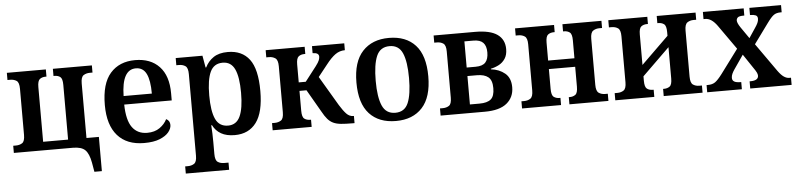

<svg xmlns="http://www.w3.org/2000/svg" viewBox="-46 -794 5327 1280"><g transform="rotate(-5 2617.5 -154.5)"><path d="M547 172 536 109Q525 49 500 24.5Q475 0 418 0H23V-48H41Q66 -48 83.5 -59.5Q101 -71 101 -114V-422Q101 -465 83.5 -476.5Q66 -488 41 -488H23V-536H284V-488H278Q255 -488 239.5 -476.5Q224 -465 224 -423V-57H391V-423Q391 -465 376 -476.5Q361 -488 338 -488H331V-536H592V-488H574Q550 -488 532 -476.5Q514 -465 514 -422V-57H597V172Z M895 10Q779 10 717 -60.5Q655 -131 655 -265Q655 -408 715.5 -477Q776 -546 882 -546Q985 -546 1043.5 -484Q1102 -422 1102 -305V-257H784Q786 -152 821 -104Q856 -56 921 -56Q971 -56 1004.5 -79.5Q1038 -103 1054 -136Q1079 -124 1079 -95Q1079 -71 1059.5 -47Q1040 -23 999.5 -6.5Q959 10 895 10ZM974 -314Q974 -403 952 -447Q930 -491 882 -491Q788 -491 785 -314Z M1153 237V189H1171Q1195 189 1213 177.5Q1231 166 1231 124V-422Q1231 -464 1213.5 -476Q1196 -488 1171 -488H1153V-536H1332L1346 -456H1350Q1370 -497 1406.5 -521.5Q1443 -546 1502 -546Q1597 -546 1646.5 -480.5Q1696 -415 1696 -268Q1696 -126 1645.5 -58Q1595 10 1501 10Q1446 10 1410 -10.5Q1374 -31 1355 -69H1350Q1352 -45 1353 -12.5Q1354 20 1354 45V124Q1354 166 1371.5 177.5Q1389 189 1414 189H1443V237ZM1462 -57Q1518 -57 1542.5 -110Q1567 -163 1567 -268Q1567 -373 1542.5 -425.5Q1518 -478 1462 -478Q1403 -478 1378.5 -425.5Q1354 -373 1354 -268Q1354 -163 1378.5 -110Q1403 -57 1462 -57Z M1755 0V-48H1773Q1797 -48 1815 -59.5Q1833 -71 1833 -114V-422Q1833 -464 1815 -476Q1797 -488 1773 -488H1755V-536H2016V-488H2010Q1986 -488 1971 -476Q1956 -464 1956 -423V-303H2003L2078 -400Q2097 -425 2102 -438.5Q2107 -452 2107 -462Q2107 -489 2065 -489V-536H2281V-490Q2246 -490 2217 -469.5Q2188 -449 2154 -405L2092 -327L2209 -129Q2233 -90 2253 -69Q2273 -48 2299 -48H2303V0H2289Q2243 0 2212.5 -3Q2182 -6 2161 -16Q2140 -26 2123.5 -45Q2107 -64 2089 -97L2003 -246H1956V-113Q1956 -71 1971.5 -59.5Q1987 -48 2010 -48H2016V0Z M2580 10Q2466 10 2402.5 -59Q2339 -128 2339 -268Q2339 -407 2403.5 -476.5Q2468 -546 2580 -546Q2694 -546 2757 -477Q2820 -408 2820 -268Q2820 -129 2756.5 -59.5Q2693 10 2580 10ZM2580 -45Q2643 -45 2667 -102Q2691 -159 2691 -268Q2691 -377 2666.5 -434Q2642 -491 2580 -491Q2517 -491 2492.5 -434Q2468 -377 2468 -268Q2468 -159 2493 -102Q2518 -45 2580 -45Z M2879 0V-48H2897Q2922 -48 2939.5 -59.5Q2957 -71 2957 -113V-422Q2957 -464 2939.5 -476Q2922 -488 2897 -488H2879V-536H3156Q3257 -536 3305 -502Q3353 -468 3353 -404Q3353 -365 3336.5 -340Q3320 -315 3294.5 -301.5Q3269 -288 3240 -282V-278Q3295 -272 3333 -240.5Q3371 -209 3371 -147Q3371 -80 3322.5 -40Q3274 0 3175 0ZM3080 -304H3140Q3186 -304 3206 -326Q3226 -348 3226 -393Q3226 -436 3205.5 -457.5Q3185 -479 3140 -479H3080ZM3080 -57H3144Q3196 -57 3220.5 -77.5Q3245 -98 3245 -152Q3245 -205 3219 -226Q3193 -247 3143 -247H3080Z M3424 0V-48H3442Q3467 -48 3484.5 -60Q3502 -72 3502 -114V-422Q3502 -464 3484.5 -476Q3467 -488 3442 -488H3424V-536H3685V-488H3679Q3656 -488 3640.5 -476.5Q3625 -465 3625 -423V-303H3801V-423Q3801 -465 3785.5 -476.5Q3770 -488 3748 -488H3741V-536H4002V-488H3984Q3960 -488 3942 -476Q3924 -464 3924 -422V-114Q3924 -72 3942 -60Q3960 -48 3984 -48H4002V0H3741V-48H3748Q3770 -48 3785.5 -59.5Q3801 -71 3801 -113V-246H3625V-113Q3625 -71 3640.5 -59.5Q3656 -48 3679 -48H3685V0Z M4048 0V-48H4066Q4091 -48 4108.5 -60Q4126 -72 4126 -114V-422Q4126 -464 4108.5 -476Q4091 -488 4066 -488H4048V-536H4309V-488H4303Q4280 -488 4264.5 -476.5Q4249 -465 4249 -423V-219L4432 -398V-423Q4432 -465 4416.5 -476.5Q4401 -488 4378 -488H4372V-536H4632V-488H4614Q4590 -488 4572.5 -476Q4555 -464 4555 -422V-114Q4555 -72 4572.5 -60Q4590 -48 4614 -48H4632V0H4372V-48H4378Q4401 -48 4416.5 -59.5Q4432 -71 4432 -113V-322L4249 -143V-113Q4249 -71 4264.5 -59.5Q4280 -48 4303 -48H4309V0Z M4663 0V-48H4671Q4702 -48 4721 -61.5Q4740 -75 4768 -112L4887 -272L4772 -435Q4734 -488 4693 -488H4681V-536H4954V-488H4951Q4919 -488 4910 -479.5Q4901 -471 4901 -459Q4901 -443 4921 -413L4975 -335L5019 -401Q5030 -417 5036.5 -431Q5043 -445 5043 -459Q5043 -477 5029.5 -482.5Q5016 -488 4996 -488H4992V-536H5204V-488H5196Q5169 -488 5151.5 -476Q5134 -464 5105 -424L5008 -291L5142 -101Q5163 -72 5181 -60Q5199 -48 5216 -48H5228V0H4951V-48H4956Q5010 -48 5010 -81Q5010 -90 5004.5 -102Q4999 -114 4980 -141L4921 -229L4857 -136Q4848 -123 4841.5 -109Q4835 -95 4835 -81Q4835 -64 4848.5 -56Q4862 -48 4892 -48H4895V0Z"/></g></svg>

Font: Noto Serif SemiCondensed SemiBold
Style: Regular
Weight: 600
Width: 4
Designer: Monotype Design Team
Foundry: Monotype Imaging Inc.
Version: Version 2.013; ttfautohint (v1.8.4.7-5d5b)